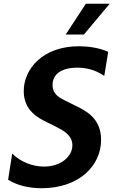

<svg xmlns="http://www.w3.org/2000/svg" viewBox="-20 -981 612 1012"><path d="M326.3 -799H422.2L558.2 -961.3H432.5ZM199.9 11C394.9 11 512.8 -105.8 512.8 -244C512.8 -361.2 427.9 -399.5 373.2 -426.1L327.4 -448.9C295.5 -464.5 257.1 -482.2 257.1 -533.7C257.1 -588.8 302.6 -624.3 387.1 -624.3C431.5 -624.3 482.2 -614.3 529.5 -580.6L550.4 -707.7C501.4 -729.8 443.9 -737.2 396 -737.2C204.2 -737.2 105.1 -616.5 105.1 -500.7C105.1 -398.1 182.9 -359 220.5 -340.2L272 -314.6C310.7 -294.7 361.5 -270.2 361.5 -215.2C361.5 -154.8 299 -103 212.4 -103C151.3 -103 88.8 -127.5 44.4 -171.5L22.7 -33.7C74.6 -1.4 136.4 11 199.9 11Z"/></svg>

Font: TID UI Semi Bold
Style: Italic
Weight: 600
Italic angle: -9.39999°
Designer: The TID Project Authors
Foundry: Bakken & Bæck
Version: Version 1.001;hotconv 1.0.109;makeotfexe 2.5.65596